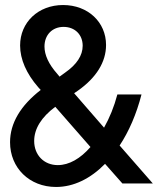

<svg xmlns="http://www.w3.org/2000/svg" viewBox="-20 -730 640 764"><path d="M467 0H588L456 -151C493 -207 523 -276 543 -354H447C434 -305 416 -261 394 -222L275 -359L291 -370C363 -421 402 -483 402 -551C402 -642 330 -710 231 -710C132 -710 60 -641 60 -549C60 -494 85 -437 132 -383L142 -372C62 -310 20 -240 20 -164C20 -62 97 14 203 14C273 14 340 -19 398 -78ZM210 -73C155 -73 116 -113 116 -169C116 -218 145 -264 200 -305L340 -145C300 -99 255 -73 210 -73ZM157 -545C157 -591 188 -623 233 -623C278 -623 309 -592 309 -548C309 -509 285 -473 239 -441L217 -425L208 -436C174 -474 157 -511 157 -545Z"/></svg>

Font: CommitMono
Style: 500Regular
Weight: 500
Monospace: yes
Designer: Eigil Nikolajsen
Foundry: Eigil Nikolajsen
Version: Version 1.143